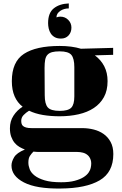

<svg xmlns="http://www.w3.org/2000/svg" viewBox="-20 -777 703 1103"><path d="M48 -311Q48 -422 117.5 -467.5Q187 -513 323 -513Q358 -513 388.5 -509Q419 -505 445 -497L630 -502V-462L525 -459Q560 -433 579 -396Q598 -359 598 -311Q598 -257 577 -219Q556 -181 519 -156.5Q482 -132 431.5 -120.5Q381 -109 323 -109Q271 -109 226.5 -116.5Q182 -124 147 -141Q129 -130 115.5 -116Q102 -102 102 -83Q102 -74 104 -66.5Q106 -59 112 -53.5Q118 -48 130 -44.5Q142 -41 162 -41H452Q486 -41 518 -33Q550 -25 575 -7.5Q600 10 615.5 38.5Q631 67 631 108Q631 213 552.5 259Q474 305 328 306Q189 308 117.5 271Q46 234 46 174Q46 152 61 126.5Q76 101 123 82Q107 76 91.5 67Q76 58 64 43.5Q52 29 44.5 8.5Q37 -12 37 -40Q37 -81 57.5 -112.5Q78 -144 110 -164Q80 -187 64 -223.5Q48 -260 48 -311ZM323 -482Q296 -482 279.5 -477.5Q263 -473 253 -462.5Q243 -452 239.5 -433.5Q236 -415 236 -387L237 -230Q237 -180 254.5 -160Q272 -140 323 -140Q371 -140 389 -158Q407 -176 407 -223V-391Q407 -441 390 -461.5Q373 -482 323 -482ZM331 270Q378 270 409.5 261.5Q441 253 460.5 240.5Q480 228 489.5 213.5Q499 199 501 188Q507 161 501.5 143Q496 125 484 114.5Q472 104 456 100Q440 96 425 96H235Q222 96 206 96Q190 96 172 94Q161 105 152 118.5Q143 132 143 157Q143 175 150.5 195Q158 215 179 231.5Q200 248 236.5 259Q273 270 331 270ZM304.3 -677.1Q315 -681.4 326.5 -681.4Q353.7 -681.4 372 -662.8Q390.3 -644.2 390.3 -618.4Q390.3 -591.2 373.8 -573.3Q357.3 -555.4 330.1 -555.4Q308.6 -555.4 294.2 -563.6Q279.9 -571.8 271.7 -584.7Q263.4 -597.6 259.8 -613.4Q256.3 -629.1 256.3 -644.2Q256.3 -702.9 288.9 -729Q321.5 -755.2 375.2 -757.3V-728.7Q361.6 -728.7 349.1 -725.1Q336.5 -721.5 326.5 -714.7Q316.5 -707.9 310.4 -698.6Q304.3 -689.3 304.3 -677.1Z"/></svg>

Font: Cafe24 ClassicType
Style: Regular
Weight: 400
Designer: Cafe24 thkim, hmlim, mnelim & 4IR
Foundry: Cafe24
Version: Version 1.000